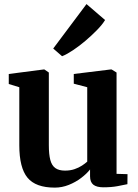

<svg xmlns="http://www.w3.org/2000/svg" viewBox="-20 -888 660 920"><path d="M475.5 9.5Q443 9.5 427.2 -3Q411.5 -15.5 411.5 -43.5V-76Q395 -55 368.5 -35Q342 -15 309.5 -2Q277 11 242.5 11Q151 11 111.8 -36.5Q72.5 -84 72.5 -192V-470L22 -485.5V-533.5L188 -555H193L214 -540.5V-192.5Q214 -148.5 221 -121.8Q228 -95 245 -82.8Q262 -70.5 291.5 -70.5Q317 -70.5 337.2 -77.5Q357.5 -84.5 372.8 -94.5Q388 -104.5 398 -113.5V-470L333.5 -487V-533.5L508.5 -555H515L538.5 -540.5V-55L591 -53.5L590.5 -5.5Q572.5 -1.5 543.2 4Q514 9.5 475.5 9.5ZM277 -619 235 -655.5 394.5 -868.5 483.5 -792Q470.5 -770.5 445.2 -744.5Q420 -718.5 390 -693Q360 -667.5 330.5 -647.8Q301 -628 278.5 -619Z"/></svg>

Font: Merriweather 48pt
Style: Bold
Weight: 700
Version: Version 2.100